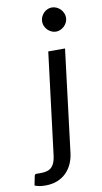

<svg xmlns="http://www.w3.org/2000/svg" viewBox="-170 -732 505 947"><g transform="rotate(-10 82.0 -258.5)"><path d="M190.4 -477.5 127.4 34.7Q124 63.5 112.8 88.4Q101.6 113.3 83 131.8Q64.5 150.4 38.3 160.9Q12.2 171.4 -21 171.4Q-38.1 171.4 -50.8 169.2Q-63.5 167 -75.2 162.1L-65.9 116.2Q-64 106.9 -56.9 106.9Q-49.8 106.9 -32.7 106.9Q3.4 106.9 20.8 89.8Q38.1 72.8 43 34.7L106.4 -477.5ZM221.7 -626.5Q221.7 -614.7 216.6 -603.8Q211.4 -592.8 203.1 -584.7Q194.8 -576.7 184.1 -571.8Q173.3 -566.9 161.6 -566.9Q149.9 -566.9 139.2 -571.8Q128.4 -576.7 120.1 -585Q111.8 -593.3 106.9 -604.2Q102.1 -615.2 102.1 -627.4Q102.1 -639.6 106.9 -650.6Q111.8 -661.6 119.9 -669.9Q127.9 -678.2 138.7 -683.1Q149.4 -688 160.6 -688Q172.4 -688 183.6 -683.1Q194.8 -678.2 203.1 -669.9Q211.4 -661.6 216.6 -650.4Q221.7 -639.2 221.7 -626.5Z"/></g></svg>

Font: Carlito
Style: Italic
Weight: 400
Italic angle: -7°
Designer: Lukasz Dziedzic
Foundry: tyPoland Lukasz Dziedzic
Version: Version 1.104